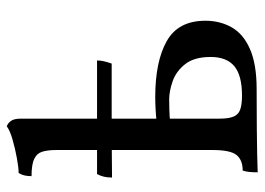

<svg xmlns="http://www.w3.org/2000/svg" viewBox="-124 -632 760 551"><g transform="rotate(-90 255.5 -357.0)"><path d="M36 3Q36 -10 37 -20.5Q38 -31 41 -40Q71 -40 85.5 -57.5Q100 -75 100 -127V-575Q100 -598 95.5 -614Q91 -630 75 -638Q59 -646 25 -646Q25 -657 27 -666Q29 -675 34 -683Q49 -683 76.5 -688Q104 -693 130 -700.5Q156 -708 168 -717Q177 -714 183.5 -705Q190 -696 190 -677V-107Q190 -80 196 -66Q202 -52 216.5 -47Q231 -42 256 -42Q314 -42 340.5 -64Q367 -86 367 -132Q367 -179 346.5 -205Q326 -231 297.5 -241Q269 -251 245 -251Q237 -251 216 -250.5Q195 -250 180 -248V-287Q199 -289 217.5 -290Q236 -291 252 -291Q354 -291 412.5 -258Q471 -225 471 -147Q471 -105 452 -71.5Q433 -38 389.5 -19Q346 0 275 0Q206 0 162 0.5Q118 1 89 1.5Q60 2 36 3ZM21 -415Q21 -428 23.5 -438.5Q26 -449 31 -458H357Q357 -448 354.5 -437.5Q352 -427 348 -416Q338 -416 308.5 -416Q279 -416 239 -416Q199 -416 157 -416Q115 -416 78.5 -415.5Q42 -415 21 -415Z"/></g></svg>

Font: Vollkorn
Style: Regular
Weight: 400
Designer: Friedrich Althausen
Foundry: Friedrich Althausen
Version: Version 4.104